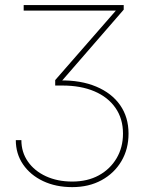

<svg xmlns="http://www.w3.org/2000/svg" viewBox="-20 -748 580 776"><path d="M272 8.3Q205.6 8.3 154.1 -16.1Q102.5 -40.5 73.2 -83.5Q43.9 -126.5 43.9 -181.6H66.4Q66.4 -132.8 92.8 -95Q119.1 -57.1 165.8 -35.6Q212.4 -14.2 272 -14.2Q333.5 -14.2 379.4 -39.3Q425.3 -64.5 451.2 -108.4Q477.1 -152.3 477.1 -208Q477.1 -268.1 446.8 -311.8Q416.5 -355.5 361.6 -378.9Q306.6 -402.3 231.9 -402.3H203.1V-424.3L447.8 -704.6V-705.1H75.7V-727.5H480V-709L222.2 -412.1V-422.9Q306.6 -424.3 369.1 -397.9Q431.6 -371.6 465.6 -323Q499.5 -274.4 499.5 -208Q499.5 -145.5 470.7 -96.7Q441.9 -47.9 390.6 -19.8Q339.4 8.3 272 8.3Z"/></svg>

Font: Inter 28pt Thin
Style: Regular
Weight: 250
Designer: Rasmus Andersson
Foundry: rsms
Version: Version 4.001;git-66647c0bb